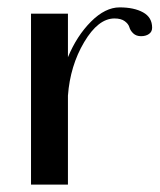

<svg xmlns="http://www.w3.org/2000/svg" viewBox="-20 -500 432 520"><path d="M392 -425Q392 -414 383.5 -408Q375 -402 362 -402Q349 -402 341 -409.5Q333 -417 330.5 -426Q328 -435 318 -442.5Q308 -450 290 -450Q246 -450 208 -386Q170 -322 164 -241V0H64V-463H164V-345Q188 -403 226.5 -441.5Q265 -480 304 -480Q343 -480 367.5 -466.5Q392 -453 392 -425Z"/></svg>

Font: Spirax
Style: Regular
Weight: 400
Designer: Brenda Gallo (gbrenda1987@gmail.com)
Foundry: Brenda Gallo
Version: Version 1.002